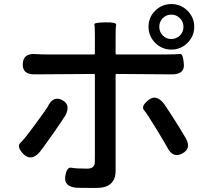

<svg xmlns="http://www.w3.org/2000/svg" viewBox="-20 -876 1040 945"><path d="M455 49Q367 49 354 48Q294 41 301 -7Q308 -55 331 -50.5Q354 -46 409 -46Q429 -46 437.5 -54.5Q446 -63 446.5 -73Q447 -83 447 -112V-507Q447 -512 442 -512L151 -510Q90 -509 92 -561Q94 -614 154 -610Q179 -608 208 -608H442Q447 -608 447 -613V-701Q447 -747 444.5 -756Q442 -765 498 -766Q554 -767 551.5 -754.5Q549 -742 549 -700V-613Q549 -608 554 -608H800Q850 -608 865.5 -610.5Q881 -613 885 -561Q889 -510 827 -510L554 -512Q549 -512 549 -507V-36Q549 49 455 49ZM174 -126Q133 -81 96 -117Q60 -154 80.5 -173Q101 -192 156 -267.5Q211 -343 215 -351Q241 -406 285 -384Q330 -362 302 -308Q298 -300 239 -215Q182 -134 174 -126ZM878 -121Q832 -95 804 -149Q800 -158 754 -234Q704 -316 688.5 -334.5Q673 -353 710 -383Q747 -414 785 -368Q790 -362 827 -305Q844 -279 860 -253L893 -198Q924 -146 878 -121ZM823.5 -632Q777 -632 744 -665Q711 -698 711 -744.5Q711 -791 744 -823.5Q777 -856 823.5 -856Q870 -856 903 -823Q936 -790 936 -744Q936 -698 903 -665Q870 -632 823.5 -632ZM823 -684Q848 -684 865.5 -701.5Q883 -719 883 -744Q883 -769 865.5 -786.5Q848 -804 823 -804Q798 -804 781 -786.5Q764 -769 764 -744Q764 -719 781 -701.5Q798 -684 823 -684Z"/></svg>

Font: Resource Han Rounded TW Medium
Style: Regular
Weight: 500
Designer: Cyano Hao (round all glyphs); Ryoko NISHIZUKA 西塚涼子 (kana, bopomofo & ideographs); Paul D. Hunt (Latin, Greek & Cyrillic)
Foundry: Cyano Hao
Version: 0.990